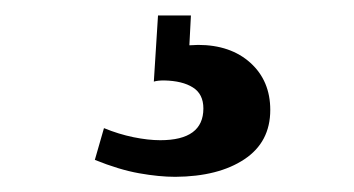

<svg xmlns="http://www.w3.org/2000/svg" viewBox="-20 -18 457 248"><path d="M206.5 210.4Q185.5 210.4 159.7 205.8Q133.8 201.2 102.5 188.5L114.3 147.5Q133.3 155.3 152.3 159.2Q171.4 163.1 187 163.1Q242.7 163.1 242.7 122.1Q242.7 103.5 229.2 95Q215.8 86.4 191.9 85.9Q183.6 85.9 178.7 87.4L184.1 2H226.6L224.6 40.5Q226.1 40.5 229.5 40.3Q232.9 40 235.8 40Q277.8 40 303.5 63.2Q329.1 86.4 329.1 124Q329.1 165.5 295.7 187.7Q262.2 210 206.5 210.4Z"/></svg>

Font: Kameron SemiBold
Style: Regular
Weight: 600
Designer: Vernon Adams
Foundry: Vernon Adams
Version: Version 1.100